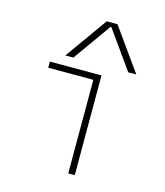

<svg xmlns="http://www.w3.org/2000/svg" viewBox="-117 -879 833 967"><g transform="rotate(15 300.0 -395.0)"><path d="M330 0V-488H95V-520H364V0ZM162 -570 319 -790H375L532 -570H490L349 -768H345L204 -570Z"/></g></svg>

Font: M PLUS Code Latin Expanded ExtraLight
Style: Regular
Weight: 250
Width: 7
Designer: Coji Morishita
Foundry: UNDERFOREST DESIGN
Version: Version 1.002; ttfautohint (v1.8.3)